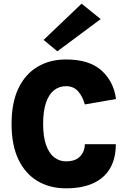

<svg xmlns="http://www.w3.org/2000/svg" viewBox="-20 -1010 695 1046"><path d="M339.5 16Q251.5 16 184.8 -23.5Q118 -63 80.5 -141Q43 -219 43 -334.5Q43 -450.5 80.2 -528.5Q117.5 -606.5 184.5 -646.2Q251.5 -686 339.5 -686Q466.5 -686 533 -626Q599.5 -566 612 -470.5L442 -441Q430.5 -484 405.8 -512.2Q381 -540.5 339.5 -540.5Q302.5 -540.5 274.2 -518.2Q246 -496 230.5 -450.5Q215 -405 215 -334.5Q215 -265.5 231 -220.2Q247 -175 275.2 -153Q303.5 -131 339.5 -131Q391 -131 416.5 -158.2Q442 -185.5 442 -224.5H611Q611 -147 579.8 -93.2Q548.5 -39.5 488 -11.8Q427.5 16 339.5 16ZM292.5 -730.5 217.5 -792.5 424.5 -990 528.5 -906Z"/></svg>

Font: Karla ExtraBold
Style: Regular
Weight: 800
Designer: Jonathan Pinhorn
Version: Version 2.001